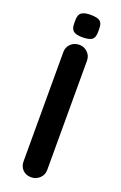

<svg xmlns="http://www.w3.org/2000/svg" viewBox="-164 -906 603 953"><g transform="rotate(20 137.5 -429.5)"><path d="M200 -61Q200 -35 181 -17.5Q162 0 137 0Q109 0 92 -17.5Q75 -35 75 -61V-639Q75 -665 93 -682.5Q111 -700 139 -700Q163 -700 181.5 -682.5Q200 -665 200 -639ZM138 -740Q105 -740 91 -751Q77 -762 77 -790V-809Q77 -838 92.5 -848.5Q108 -859 139 -859Q175 -859 189 -848.5Q203 -838 203 -809V-790Q203 -761 188 -750.5Q173 -740 138 -740Z"/></g></svg>

Font: zvoove
Style: Bold
Weight: 700
Designer: Vernon Adams (Nunito) & Andrew Paglinawan (Quicksand)
Foundry: zvoove
Version: Version 3.006